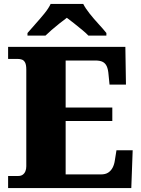

<svg xmlns="http://www.w3.org/2000/svg" viewBox="-20 -951 715 971"><path d="M21 0V-61H72Q86 -61 95 -67.5Q104 -74 108.5 -85Q113 -96 113 -110V-599Q113 -623 107 -634.5Q101 -646 91 -649.5Q81 -653 70 -653H21V-714H614L617 -523H534L529 -573Q527 -600 520 -615.5Q513 -631 499.5 -638Q486 -645 462 -645H312V-407H548V-339H312V-69H491Q513 -69 527 -78Q541 -87 549.5 -103Q558 -119 561 -141L569 -191H651L644 0ZM119 -784Q135 -803 158.5 -829Q182 -855 204 -882Q226 -909 236 -931H401Q412 -909 433.5 -882Q455 -855 479 -829Q503 -803 518 -784V-771H427Q417 -782 396.5 -799Q376 -816 354.5 -833Q333 -850 318 -861Q303 -850 281.5 -833Q260 -816 240.5 -799Q221 -782 210 -771H119Z"/></svg>

Font: Noto Serif Hebrew Black
Style: Regular
Weight: 900
Version: Version 2.003